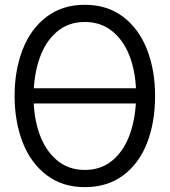

<svg xmlns="http://www.w3.org/2000/svg" viewBox="-20 -754 698 789"><path d="M94.3 -328.7V-391.3H565V-328.7ZM328.7 15Q236 15 170.8 -35Q105.7 -85 72.8 -170Q40 -255 40 -360Q40 -464.7 72.8 -549.7Q105.7 -634.7 170.8 -684.5Q236 -734.3 328.7 -734.3Q421.3 -734.3 486.5 -684.5Q551.7 -634.7 584.5 -549.7Q617.3 -464.7 617.3 -360Q617.3 -252.3 584.7 -167.5Q552 -82.7 486.8 -33.8Q421.7 15 328.7 15ZM328.7 -55.7Q396.5 -55.7 443.8 -96.2Q491 -136.7 514.8 -205.7Q538.7 -274.7 539.3 -360Q540 -444.7 516.2 -513.7Q492.3 -582.7 444.4 -623.2Q396.5 -663.7 328.7 -663.7Q260.8 -663.7 213.6 -623.3Q166.3 -583 142.5 -514.2Q118.7 -445.3 118 -360Q117.3 -275.3 141.3 -206.2Q165.3 -137 213.1 -96.3Q260.8 -55.7 328.7 -55.7Z"/></svg>

Font: Manrope
Style: Regular
Weight: 400
Designer: Mikhail Sharanda
Foundry: Mikhail Sharanda
Version: Version 4.503